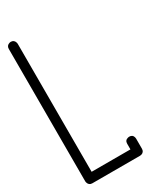

<svg xmlns="http://www.w3.org/2000/svg" viewBox="-187 -793 715 857"><g transform="rotate(-30 171.0 -364.5)"><path d="M23 -729Q40 -729 45 -712Q46 -709 46 -706V-46H246V-75Q246 -93 263 -97Q267 -98 269 -98Q287 -98 291 -82Q292 -78 292 -75V-23Q292 -6 276 -1Q272 0 269 0H23Q6 0 1 -17Q0 -20 0 -23V-706Q0 -723 17 -728Q20 -729 23 -729Z"/></g></svg>

Font: Santa Chrismast Display
Style: Regular
Weight: 400
Designer: MUHAMMAD YONI
Version: Version 001.000